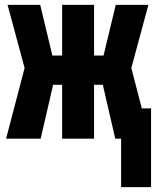

<svg xmlns="http://www.w3.org/2000/svg" viewBox="-20 -569 640 788"><path d="M5 0 81 -290 11 -549H145L195 -341H235V-549H366V-341H405L455 -549H589L519 -290L562 -124H600V199H477V0H453L402 -221H366V0H235V-221H198L147 0Z"/></svg>

Font: Noto Sans Mono ExtraBold
Style: Regular
Weight: 800
Designer: Monotype Design Team
Foundry: Monotype Imaging Inc.
Version: Version 2.014